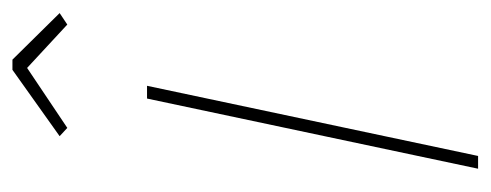

<svg xmlns="http://www.w3.org/2000/svg" viewBox="-254 -516 770 301"><g transform="rotate(-90 130.5 -365.0)"><path d="M127 -519H147L37 0H17ZM68 -656 172 -730H188L261 -656L243 -644L175 -707L81 -644Z"/></g></svg>

Font: Raleway Thin Thin
Style: Italic
Weight: 250
Italic angle: -12°
Version: Version 4.026